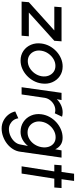

<svg xmlns="http://www.w3.org/2000/svg" viewBox="678 -1406 947 2404"><g transform="rotate(90 1152.0 -203.5)"><path d="M460 -409.5 106.5 -90.5H404L396.5 0H-30.5L-23 -90.5L330.5 -409.5H33L40 -500H467Z M707.5 13Q638.5 13 586.8 -22.5Q535 -58 509.8 -117.8Q484.5 -177.5 494.5 -250Q502 -305 528.2 -352.8Q554.5 -400.5 594 -436.8Q633.5 -473 681.8 -493.5Q730 -514 781.5 -514Q850.5 -514 902.2 -478.5Q954 -443 979.5 -383Q1005 -323 994.5 -250Q987 -195.5 960.8 -148Q934.5 -100.5 895 -64.2Q855.5 -28 807.5 -7.5Q759.5 13 707.5 13ZM714.5 -77.5Q759.5 -77.5 799.8 -101.2Q840 -125 868 -164.2Q896 -203.5 904 -250Q912 -297 897.5 -336.5Q883 -376 851 -399.8Q819 -423.5 774.5 -423.5Q729.5 -423.5 689.2 -399.5Q649 -375.5 621 -336Q593 -296.5 585 -250Q576.5 -201.5 591.5 -162.5Q606.5 -123.5 638.8 -100.5Q671 -77.5 714.5 -77.5Z M1041.5 0 1112 -500H1202.5L1191.5 -441Q1224 -474.5 1267.2 -494.2Q1310.5 -514 1356.5 -514Q1385.5 -514 1411 -506.5L1368 -415.5Q1350.5 -422 1329 -422Q1293 -422 1260 -404.5Q1227 -387 1204 -357Q1181 -327 1174.5 -290.5L1132 0Z M1832.5 -500H1923L1849.5 15Q1843.5 65 1816.5 108Q1789.5 151 1748.5 182.8Q1707.5 214.5 1658.2 232.2Q1609 250 1558.5 250Q1506 250 1461.2 227.2Q1416.5 204.5 1385.8 165.8Q1355 127 1345 79.5L1431 41Q1435 75 1454.2 101.5Q1473.5 128 1502.8 143.5Q1532 159 1566 159Q1609 159 1651 140Q1693 121 1722.8 88.5Q1752.5 56 1759 15L1777 -79.5Q1744.5 -38 1699.2 -12.5Q1654 13 1600 13Q1529.5 13 1476.2 -22.5Q1423 -58 1396.8 -117.8Q1370.5 -177.5 1380.5 -250Q1388 -304.5 1414.8 -352.2Q1441.5 -400 1482 -436.2Q1522.5 -472.5 1571.8 -493Q1621 -513.5 1674 -513.5Q1728 -513.5 1764.2 -487.8Q1800.5 -462 1818.5 -421ZM1608 -74.5Q1654 -74.5 1693 -98.5Q1732 -122.5 1758 -162.5Q1784 -202.5 1792 -250Q1800 -298 1787.5 -338Q1775 -378 1744.5 -402Q1714 -426 1668 -426Q1622.5 -426 1581 -402.2Q1539.5 -378.5 1510.2 -338.5Q1481 -298.5 1473 -250Q1464.5 -201 1480.2 -161.2Q1496 -121.5 1529.2 -98Q1562.5 -74.5 1608 -74.5Z M2297 -409.5H2186.5L2122.5 0H2032L2096 -409.5H2012L2019 -500H2103L2124.5 -657H2215L2193.5 -500H2304Z"/></g></svg>

Font: Urbanist Medium
Style: Italic
Weight: 500
Italic angle: -8°
Designer: Corey Hu
Foundry: Corey Hu
Version: Version 1.330; ttfautohint (v1.8.4.7-5d5b)